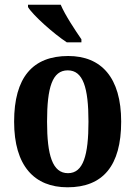

<svg xmlns="http://www.w3.org/2000/svg" viewBox="-20 -786 576 816"><path d="M264 -606H326V-619C300 -657 257 -721 238 -766H99V-756C120 -721 209 -642 264 -606ZM267 10C417 10 495 -81 495 -269C495 -457 410 -548 270 -548C119 -548 40 -457 40 -269C40 -81 126 10 267 10ZM269 -50C203 -50 180 -126 180 -269C180 -414 202 -487 268 -487C333 -487 356 -414 356 -269C356 -126 334 -50 269 -50Z"/></svg>

Font: Noto Serif Bengali Condensed
Style: Bold
Weight: 700
Width: 3
Designer: Juan Bruce, Universal Thirst, Indian Type Foundry and the Monotype Design Team.
Foundry: Monotype Imaging Inc.
Version: Version 2.003